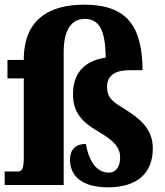

<svg xmlns="http://www.w3.org/2000/svg" viewBox="-25 -793 707 823"><path d="M438 10C560 10 630 -48 630 -157C630 -242 573 -285 512 -324C458 -357 434 -372 434 -422C434 -474 476 -492 529 -492H586C585 -683 517 -773 336 -773C190 -773 77 -713 77 -538V-536H7V-457H77V-120C77 -65 67 -58 52 -58H-5V0H248V-570C248 -672 286 -712 338 -712C395 -712 427 -673 428 -546C358 -536 288 -497 288 -391C288 -314 321 -273 398 -228C465 -189 490 -160 490 -118C490 -75 469 -53 442 -53C390 -53 357 -99 343 -176C303 -176 275 -156 275 -108C275 -43 321 10 438 10Z"/></svg>

Font: Noto Serif Myanmar Condensed Black
Style: Regular
Weight: 900
Width: 3
Designer: Ben Mitchell and the Monotype Design Team
Foundry: Monotype Imaging Inc.
Version: Version 2.106